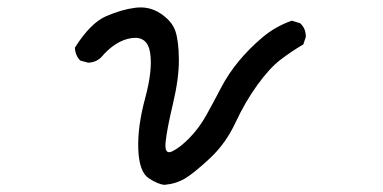

<svg xmlns="http://www.w3.org/2000/svg" viewBox="-20 -483 1040 522"><path d="M427.7 19.5Q410.2 18.6 384.3 1.5Q358.4 -15.6 356 -76.7Q353.5 -137.7 374.5 -215.3Q395.5 -293 388.2 -339.4Q380.9 -385.7 337.4 -379.4Q293.9 -373 254.9 -327.1Q241.2 -313.5 219.7 -312.5L198.2 -318.4Q184.6 -332 183.6 -353.5Q225.6 -419.9 267.6 -438.5Q309.6 -457 347.7 -461.9Q385.7 -466.8 416.5 -446.3Q447.3 -425.8 456.5 -399.4Q465.8 -373 466.3 -321.8Q466.8 -270.5 450.2 -200.7Q433.6 -130.9 430.2 -96.2Q426.8 -61.5 447.8 -71.3Q468.8 -81.1 495.1 -107.9Q521.5 -134.8 541.5 -170.9Q561.5 -207 581.1 -244.6Q600.6 -282.2 628.9 -316.4Q657.2 -350.6 692.9 -380.9Q728.5 -411.1 773.4 -426.8L795.9 -419.9Q811.5 -406.2 811.5 -382.8L804.7 -362.3Q771.5 -342.8 742.2 -320.3Q712.9 -297.9 679.7 -252Q646.5 -206.1 620.1 -149.4Q593.8 -92.8 550.8 -52.7Q507.8 -12.7 483.4 2Q459 16.6 427.7 19.5Z"/></svg>

Font: JasonHandwriting2
Style: Regular
Weight: 400
Version: Version 1.05.10